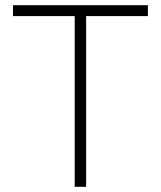

<svg xmlns="http://www.w3.org/2000/svg" viewBox="-20 -720 620 740"><path d="M30 -700H550V-658H312V0H268V-658H30Z"/></svg>

Font: Retni Sans Light
Style: Regular
Weight: 300
Designer: Vitaly Kuzmin
Foundry: ParaType Ltd.
Version: Version 1.00;March 2, 2019;FontCreator 11.5.0.2425 64-bit; t